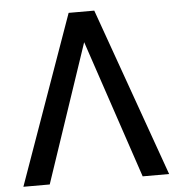

<svg xmlns="http://www.w3.org/2000/svg" viewBox="-52 -771 756 819"><g transform="rotate(-5 326.0 -361.0)"><path d="M15.1 0 272 -722.2H381.8L639.2 0H525.9L327.1 -591.8L127.9 0Z"/></g></svg>

Font: Perun
Style: Regular
Weight: 400
Version: Version 1.0000